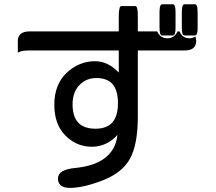

<svg xmlns="http://www.w3.org/2000/svg" viewBox="-20 -810 1040 925"><path d="M748.5 -749Q748.5 -765.6 750.2 -774.4Q752 -783.2 755.1 -786.4Q758.3 -789.6 761.7 -789.6H812.5Q815.9 -789.6 819.3 -786.6Q825.7 -779.8 825.7 -749V-680.7Q825.7 -663.6 824.5 -656.7Q823.2 -649.9 822 -647Q820.8 -644 819.3 -642.1Q815.9 -639.2 812.5 -639.2H761.7Q758.3 -639.2 754.9 -642.1Q748.5 -648.9 748.5 -680.7ZM856 -749Q856 -765.6 857.7 -774.4Q859.4 -783.2 862.5 -786.4Q865.7 -789.6 869.1 -789.6H918.9Q924.8 -789.6 927.7 -783.2Q932.1 -774.9 932.1 -749V-680.7Q932.1 -663.6 930.9 -656.7Q929.7 -649.9 928.5 -647Q927.2 -644 925.8 -642.1Q922.4 -639.2 918.9 -639.2H869.1Q865.7 -639.2 862.3 -642.1Q856 -648.9 856 -680.7ZM329.6 -307.6Q329.6 -246.6 358.9 -217.3Q386.2 -189.9 440.4 -189.9Q491.2 -189.9 518.1 -216.8Q548.3 -247.1 548.3 -312.7Q548.3 -378.4 518.6 -408.7Q492.7 -434.1 443.8 -434.1Q395 -434.1 362.3 -399.7Q329.6 -365.2 329.6 -307.6ZM437.5 -515.1Q500.5 -515.1 552.2 -460.4V-566.9H122.1Q87.9 -566.9 73.7 -560.1L65.9 -556.6V-612.8Q65.9 -632.8 77.6 -644.5Q91.8 -658.7 122.1 -658.7H552.2V-726.6Q552.2 -750.5 554.2 -762.2Q556.2 -776.4 561 -779.3Q563 -780.8 565.4 -780.8H630.9Q634.3 -780.8 636.7 -778.3Q639.2 -775.9 640.1 -772.5Q641.1 -769 641.8 -764.4Q642.6 -759.8 643.1 -755.9Q643.6 -752 643.6 -747.6Q644 -738.3 644 -726.6V-658.7H736.8Q743.2 -646.5 750 -639.6Q764.2 -625.5 786.1 -625.5Q818.8 -625.5 834 -655.8L835.4 -658.7H845.2L846.7 -655.3Q859.9 -625.5 893.6 -625.5Q904.3 -625.5 915.5 -630.9L922.4 -633.8L925.3 -613.8V-613.3Q925.3 -592.3 913.6 -580.6Q899.9 -566.9 871.1 -566.9H644Q644 -404.3 644 -242.2Q643.1 -112.8 606.4 -45.9Q569.3 22 475.6 58.6Q381.8 95.2 316.4 95.2Q285.2 95.2 270.5 81.1Q259.3 69.3 259.3 49.8Q259.3 7.8 339.4 -0.5Q495.1 -15.1 534.2 -112.3Q543 -134.3 545.9 -160.2Q494.6 -103 421.9 -103Q349.1 -103 295.4 -156.7Q241.7 -210.4 241.7 -305.2Q241.7 -402.8 301 -459Q360.4 -515.1 437.5 -515.1Z"/></svg>

Font: YuPearl-Medium
Style: Medium
Weight: 500
Designer: Max Yao
Foundry: Max-Everyday
Version: Version 1.011; ttfautohint (v1.8.3)